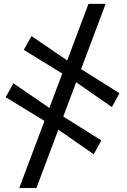

<svg xmlns="http://www.w3.org/2000/svg" viewBox="-20 -788 640 968"><path d="M77 160 426 -768.5H512.5L163.5 160ZM452.5 -10 256.5 -146.5 214 -172.5 8.5 -298 47.5 -368 239.5 -236.5 281.5 -211.5 491 -80ZM544 -248 348 -384.5 305 -410.5 100 -536.5 139 -606 331 -475 373 -449.5 582.5 -318Z"/></svg>

Font: Merriweather 60pt ExtraBold
Style: Italic
Weight: 800
Italic angle: -7.8°
Version: Version 2.101